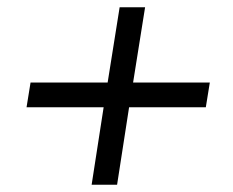

<svg xmlns="http://www.w3.org/2000/svg" viewBox="-20 -548 640 528"><path d="M232 -40 265 -253H53L64 -321H276L309 -528H379L346 -321H557L546 -253H335L302 -40Z"/></svg>

Font: Mulish ExtraLight Medium
Style: Italic
Weight: 500
Italic angle: -9°
Version: Version 3.603